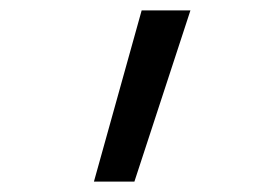

<svg xmlns="http://www.w3.org/2000/svg" viewBox="-20 -158 540 370"><path d="M161 192 253 -138H347L239 192Z"/></svg>

Font: Iosevka Slab
Style: Regular
Weight: 400
Monospace: yes
Designer: Belleve Invis
Foundry: Belleve Invis
Version: Version 11.2.4; ttfautohint (v1.8.3)